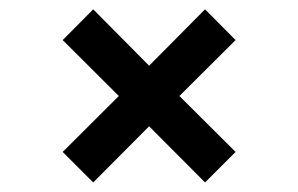

<svg xmlns="http://www.w3.org/2000/svg" viewBox="-20 -513 640 412"><path d="M420 -493 485.5 -427 365 -307 485.5 -187 420 -121.5 300 -242 180 -121.5 114.5 -187 235 -307 114.5 -427 180 -493 300 -372Z"/></svg>

Font: Fira Code Light Medium
Style: Regular
Weight: 500
Monospace: yes
Version: Version 5.002